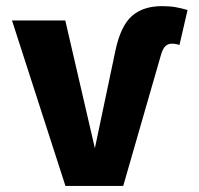

<svg xmlns="http://www.w3.org/2000/svg" viewBox="-20 -612 655 632"><path d="M195.4 0 19.5 -544.6H194.9L292.3 -124.1L360.5 -448.2Q377.9 -527.7 414.6 -559.7Q451.3 -591.8 513.3 -591.8Q539 -591.8 559 -588.2Q579 -584.6 597.4 -579L570.8 -464.1Q566.7 -465.6 560 -466.9Q553.3 -468.2 545.6 -468.2Q533.3 -468.2 524.6 -460.3Q515.9 -452.3 509.7 -430.8L385.6 0Z"/></svg>

Font: FiraCode Nerd Font Mono
Style: Bold
Weight: 700
Monospace: yes
Designer: Carrois Corporate, Edenspiekermann AG, Nikita Prokopov
Foundry: Carrois Corporate, Edenspiekermann AG, Nikita Prokopov
Version: Version 6.002;Nerd Fonts 3.3.0